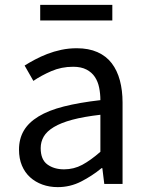

<svg xmlns="http://www.w3.org/2000/svg" viewBox="-20 -755 604 788"><path d="M217 13Q183 13 154 2.5Q125 -8 103.5 -27.5Q82 -47 70 -75.5Q58 -104 58 -141Q58 -185 77.5 -218.5Q97 -252 138 -277Q179 -302 242 -318Q305 -334 392 -344Q392 -370 387 -395Q382 -420 369.5 -439Q357 -458 335 -469.5Q313 -481 280 -481Q232 -481 190.5 -463Q149 -445 117 -423L81 -486Q100 -498 123.5 -510.5Q147 -523 174 -533.5Q201 -544 231.5 -550.5Q262 -557 295 -557Q344 -557 380 -541Q416 -525 438.5 -495.5Q461 -466 472 -425Q483 -384 483 -334V0H408L400 -65H397Q358 -33 313 -10Q268 13 217 13ZM243 -60Q283 -60 317.5 -78.5Q352 -97 392 -132V-284Q323 -276 276.5 -263.5Q230 -251 201 -233.5Q172 -216 159.5 -194.5Q147 -173 147 -147Q147 -100 174.5 -80Q202 -60 243 -60ZM145 -735H441V-671H145Z"/></svg>

Font: SpoqaHanSans-Regular
Style: Regular
Weight: 400
Designer: [Spoqa Han Sans] Dong-huui Kim \uAE40 \uB3D9 \uD718  Younghwa Kang \uAC15 \uC601 \uD654  [Noto Sans] Ryoko NISHIZUKA \u8
Foundry: Spoqa (http://www.spoqa-han-sans.com)
Version: Version 2.000